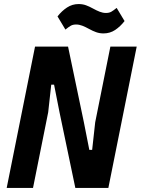

<svg xmlns="http://www.w3.org/2000/svg" viewBox="-20 -928 695 948"><path d="M352 0 274 -373 247 -510H233L218 -374L143 0H13L153 -698H316L394 -325L421 -188H435L450 -324L525 -698H655L515 0ZM491 -763Q472 -763 455 -769Q438 -775 420 -785Q402 -795 386.5 -801Q371 -807 356 -807Q340 -807 329.5 -801Q319 -795 303 -782L264 -847Q285 -874 311 -891Q337 -908 368 -908Q388 -908 404.5 -902Q421 -896 439 -886Q457 -876 472.5 -870Q488 -864 503 -864Q519 -864 529.5 -870Q540 -876 556 -889L595 -824Q574 -797 548.5 -780Q523 -763 491 -763Z"/></svg>

Font: IBM Plex Sans Condensed
Style: Bold Italic
Weight: 700
Width: 3
Italic angle: -11.31°
Designer: Mike Abbink, Paul van der Laan, Pieter van Rosmalen
Foundry: Bold Monday
Version: Version 3.201